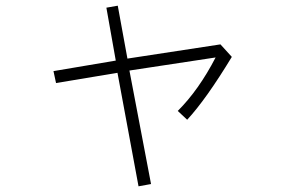

<svg xmlns="http://www.w3.org/2000/svg" viewBox="-20 -560 1002 675"><path d="M354 -533 394 -540 428 -354 755 -404 795 -360Q704 -210 638 -139L605 -170Q679 -244 738 -358L435 -312L511 87L467 95L393 -304L177 -268L168 -310L387 -347Z"/></svg>

Font: Gmarket Sans TTF Light
Style: Regular
Weight: 300
Designer: Creative Director : Sungho Lee; Art Director : Kiwoong Choi; Project Manager : Sori Yang, Jongwook Yoon; Font Designer :
Foundry: Sandoll Inc.
Version: Version 1.000;hotconv 1.0.109;makeotfexe 2.5.65596